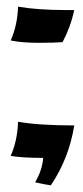

<svg xmlns="http://www.w3.org/2000/svg" viewBox="-20 -467 247 574"><path d="M175 -437H202Q191 -386 167 -341Q143 -339 94.5 -339Q46 -339 12 -346Q32 -391 34 -447Q94 -437 175 -437ZM34 -103Q97 -92 202 -92Q186 7 132 87Q110 84 85 78Q107 40 109 5Q45 5 12 -1Q32 -46 34 -103Z"/></svg>

Font: Ruslan Display
Style: Regular
Weight: 400
Version: Version 1.000